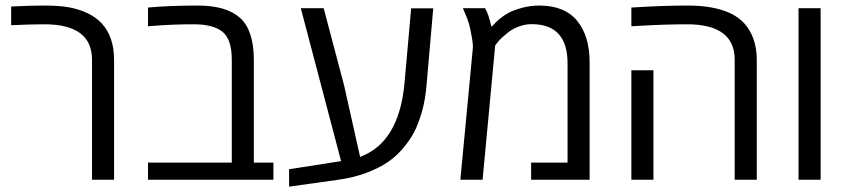

<svg xmlns="http://www.w3.org/2000/svg" viewBox="-20 -660 3111 705"><path d="M21 -636.2Q89.4 -639.6 143.6 -639.6Q197.8 -639.6 233.6 -633.1Q269.5 -626.5 300.8 -611.8Q332 -597.2 353.5 -574.2Q398.9 -524.9 398.9 -439.5V0H317.9V-440.4Q317.9 -570.8 143.1 -570.8Q90.3 -570.8 21 -567.4Z M523.4 -632.3Q601.6 -639.6 706.5 -639.6Q811.5 -639.6 861.8 -594Q912.1 -548.3 912.1 -439.5V-63H983.9V0H523.4V-63H831.1V-440.4Q831.1 -515.6 797.1 -543.2Q763.2 -570.8 692.4 -570.8Q616.7 -570.8 548.3 -565.4L523.4 -563.5Z M1168.5 -629.9 1243.7 -345.7Q1257.3 -283.2 1302.2 -84Q1445.3 -136.7 1465.3 -355L1489.7 -629.4H1570.8L1546.9 -355Q1542 -292.5 1528.6 -247.3Q1515.1 -202.1 1500.5 -174.3Q1485.8 -146.5 1460.9 -116.7Q1436 -86.9 1404.1 -64.9Q1372.1 -43 1325.4 -25.4Q1278.8 -7.8 1222.2 0L1041.5 25.4V-38.6L1232.4 -68.4L1084.5 -629.9Z M1960.4 -639.6Q2052.7 -639.6 2098.9 -584Q2145 -528.3 2145 -430.7V0H1930.2V-63H2064V-427.2Q2064 -571.3 1932.1 -571.3Q1909.2 -571.3 1887 -563.2Q1864.7 -555.2 1849.6 -543.9Q1817.4 -519 1804.2 -501L1798.3 -493.2L1752 0H1670.4L1716.3 -484.4Q1716.3 -486.3 1716.3 -495.1Q1716.3 -503.9 1709.5 -540Q1702.6 -576.2 1692.4 -599.6L1679.7 -629.9H1761.2Q1774.4 -607.9 1783.7 -563.5H1787.1Q1812.5 -593.8 1848.1 -613.3Q1866.7 -623 1897 -631.3Q1927.2 -639.6 1960.4 -639.6Z M2746.6 -517.1Q2758.8 -482.9 2758.8 -439.5V0H2677.7V-440.4Q2677.7 -570.8 2502.9 -570.8Q2425.8 -570.8 2332.5 -565.4L2298.3 -563.5V-632.3Q2412.1 -639.6 2506.6 -639.6Q2601.1 -639.6 2662.1 -611.1Q2723.1 -582.5 2746.6 -517.1ZM2379.4 0H2298.3V-401.9H2379.4Z M2993.2 0H2912.1V-629.9H2993.2Z"/></svg>

Font: Open Sans Hebrew
Style: Regular
Weight: 400
Foundry: Ascender Corporation, Yanek Iontef
Version: Version 2.001;PS 002.001;hotconv 1.0.70;makeotf.lib2.5.58329